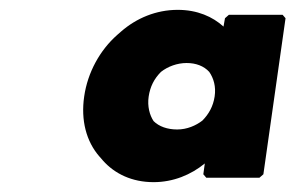

<svg xmlns="http://www.w3.org/2000/svg" viewBox="-20 -867 600 390"><path d="M282 -671C285 -691 293 -707 307 -721C321 -732 340 -739 359 -739C378 -739 394 -733 405 -721C414 -708 419 -691 416 -671C413 -651 404 -635 391 -622C378 -612 360 -604 340 -604C320 -604 303 -610 292 -621C284 -633 279 -651 282 -671ZM393 -513 399 -506H507L515 -513L560 -830L554 -837H445L437 -830L434 -813C412 -833 381 -847 341 -847C297 -847 257 -830 226 -803L218 -796C183 -765 158 -720 151 -671C144 -623 155 -580 182 -549L183 -548L189 -541C213 -514 248 -497 292 -497C332 -497 368 -512 396 -535Z"/></svg>

Font: Hussar Woodtype
Style: BlkObl
Weight: 900
Foundry: Cannot Into Space Fonts
Version: Version 1.07